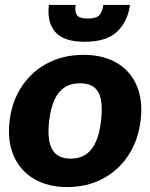

<svg xmlns="http://www.w3.org/2000/svg" viewBox="-20 -749 608 777"><path d="M318 -527Q397 -527 452.5 -494.5Q508 -462 533.5 -402Q559 -342 549 -261Q539 -180 499 -119.5Q459 -59 395.5 -25.5Q332 8 252 8Q173 8 117 -25.5Q61 -59 35 -119.5Q9 -180 19 -261Q29 -342 70 -402Q111 -462 174.5 -494.5Q238 -527 318 -527ZM266 -107Q320 -107 350 -145Q380 -183 389 -260Q395 -312 388.5 -345.5Q382 -379 361 -395.5Q340 -412 304 -412Q267 -412 241.5 -395.5Q216 -379 200.5 -345.5Q185 -312 179 -260Q170 -183 191 -145Q212 -107 266 -107ZM323 -580Q236 -580 202.5 -621Q169 -662 178 -729H286Q282 -700 292 -687Q302 -674 335 -674Q369 -674 381.5 -687Q394 -700 398 -729H506Q497 -662 454 -621Q411 -580 323 -580Z"/></svg>

Font: Aleo Black
Style: Italic
Weight: 900
Italic angle: -7°
Designer: Alessio Laiso
Foundry: Alessio Laiso
Version: Version 2.001;gftools[0.9.29]